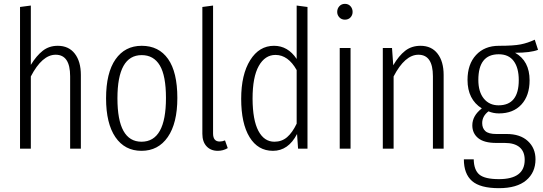

<svg xmlns="http://www.w3.org/2000/svg" viewBox="-20 -772 2821 997"><path d="M279.8 -534.2Q336.9 -534.2 368.4 -493.4Q399.9 -452.6 399.9 -382.8V0H344.2V-376Q344.2 -487.8 269 -487.8Q198.7 -487.8 140.1 -375V0H84V-735.8L140.1 -743.2V-435.1Q169.4 -482.9 202.1 -508.5Q234.9 -534.2 279.8 -534.2Z M715.8 -534.2Q804.7 -534.2 852.8 -465.8Q900.9 -397.5 900.9 -263.2Q900.9 -132.3 851.3 -60.5Q801.8 11.2 714.8 11.2Q627.9 11.2 579.3 -59.8Q530.8 -130.9 530.8 -261.2Q530.8 -393.6 579.8 -463.9Q628.9 -534.2 715.8 -534.2ZM715.8 -485.8Q589.8 -485.8 589.8 -261.2Q589.8 -36.1 714.8 -36.1Q841.8 -36.1 841.8 -263.2Q841.8 -378.9 809.8 -432.4Q777.8 -485.8 715.8 -485.8Z M1110.8 11.2Q1074.7 11.2 1052.7 -12.2Q1030.8 -35.6 1030.8 -77.1V-735.8L1086.4 -743.2V-79.1Q1086.4 -37.1 1120.6 -37.1Q1134.8 -37.1 1148.4 -43L1162.6 -2.9Q1138.7 11.2 1110.8 11.2Z M1520.5 -743.2 1576.7 -735.8V0H1527.8L1522.5 -76.2Q1477.1 11.2 1397.5 11.2Q1319.3 11.2 1275.9 -59.8Q1232.4 -130.9 1232.4 -258.8Q1232.4 -384.8 1279.1 -459.5Q1325.7 -534.2 1402.8 -534.2Q1475.1 -534.2 1520.5 -465.8ZM1404.8 -36.1Q1443.4 -36.1 1470.9 -59.8Q1498.5 -83.5 1520.5 -129.9V-408.2Q1476.1 -486.8 1410.6 -486.8Q1356 -486.8 1323.7 -429.4Q1291.5 -372.1 1291.5 -259.8Q1292 -148.4 1321.8 -92.3Q1351.6 -36.1 1404.8 -36.1Z M1771 -752Q1789.1 -752 1800 -739.7Q1811 -727.5 1811 -710Q1811 -693.4 1800 -681.6Q1789.1 -669.9 1771 -669.9Q1753.4 -669.9 1742.2 -681.9Q1731 -693.8 1731 -710Q1731 -727.5 1742.2 -739.7Q1753.4 -752 1771 -752ZM1800.3 -522.9V0H1744.1V-522.9Z M2163.6 -534.2Q2220.7 -534.2 2252.2 -493.4Q2283.7 -452.6 2283.7 -382.8V0H2228V-376Q2228 -487.8 2152.8 -487.8Q2082.5 -487.8 2023.9 -375V0H1967.8V-522.9H2015.6L2022 -433.1Q2050.8 -482.4 2084 -508.3Q2117.2 -534.2 2163.6 -534.2Z M2756.8 -565.9 2773.9 -513.2Q2734.9 -498 2654.8 -498Q2730 -455.6 2730 -355Q2730 -275.4 2687.5 -229.2Q2645 -183.1 2570.8 -183.1Q2542 -183.1 2516.6 -193.8Q2483.9 -168.9 2483.9 -132.8Q2483.9 -106 2500.5 -91.1Q2517.1 -76.2 2556.6 -76.2H2610.8Q2681.2 -76.2 2720.9 -39.6Q2760.7 -2.9 2760.7 55.2Q2760.7 123.5 2712.4 164.3Q2664.1 205.1 2570.8 205.1Q2473.6 205.1 2431.2 168Q2388.7 130.9 2388.7 55.2H2439.9Q2440.9 110.8 2469.2 134.5Q2497.6 158.2 2570.8 158.2Q2704.6 158.2 2704.6 58.1Q2704.6 15.1 2678.2 -7.3Q2651.9 -29.8 2600.6 -29.8H2556.6Q2493.7 -29.8 2463.1 -54.7Q2432.6 -79.6 2432.6 -121.1Q2432.6 -170.9 2481.9 -209Q2407.7 -255.9 2407.7 -356.9Q2407.7 -438.5 2451.9 -486.3Q2496.1 -534.2 2570.8 -534.2Q2647 -534.2 2683.8 -541.5Q2720.7 -548.8 2756.8 -565.9ZM2569.8 -490.2Q2463.9 -490.2 2463.9 -356.9Q2463.9 -294.9 2492.4 -260Q2521 -225.1 2568.8 -225.1Q2673.8 -225.1 2673.8 -356Q2673.8 -419.4 2647.7 -454.8Q2621.6 -490.2 2569.8 -490.2Z"/></svg>

Font: Fira Sans Compressed Light
Style: Regular
Weight: 300
Width: 1
Designer: Carrois Corporate & Edenspiekermann AG
Foundry: Carrois Corporate GbR & Edenspiekermann AG
Version: Version 4.203;PS 004.203;hotconv 1.0.88;makeotf.lib2.5.64775